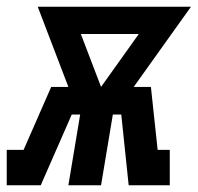

<svg xmlns="http://www.w3.org/2000/svg" viewBox="-58 -550 587 570"><path d="M-38 0V-105H12L94 -292H145L54 -530H509L339 -292H390L410 -105H446V0H324L302 -210H277L242 0H145L180 -210H155L63 0ZM242 -292 354 -449H182Z"/></svg>

Font: Iosevka Slab Extrabold Oblique
Style: Regular
Weight: 800
Italic angle: -9°
Monospace: yes
Designer: Belleve Invis
Foundry: Belleve Invis
Version: Version 11.1.1; ttfautohint (v1.8.3)